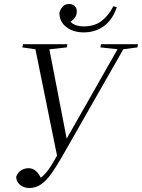

<svg xmlns="http://www.w3.org/2000/svg" viewBox="-20 -891 710 960"><path d="M61 -7Q68 -28 85.5 -39Q103 -50 122 -50Q143 -50 158.5 -37Q174 -24 186 2L140 20L166 8Q181 1 194 -10.5Q207 -22 218.5 -37.5Q230 -53 242 -73Q254 -93 267 -116L310 -192L449 -436L582 -670H611L287 -102Q262 -59 238 -24.5Q214 10 187 29.5Q160 49 127 49Q109 49 94 42Q79 35 70 22Q61 9 61 -7ZM92 -654 95 -670H317L314 -654L204 -642H174ZM482 -654 485 -670H670L667 -654L590 -644H575ZM270 -89 152 -670H222L316 -184ZM399 -729Q347 -729 312 -755.5Q277 -782 277 -828Q283 -847 294.5 -859Q306 -871 326 -871Q342 -871 353 -861Q364 -851 364 -833Q364 -814 351.5 -799Q339 -784 321 -776L318 -799Q335 -775 354.5 -767Q374 -759 399 -759Q452 -759 487 -785.5Q522 -812 547 -860L564 -855Q543 -792 499.5 -760.5Q456 -729 399 -729Z"/></svg>

Font: Source Serif 4 60pt
Style: Italic
Weight: 400
Italic angle: -12°
Version: Version 4.004;hotconv 1.0.116;makeotfexe 2.5.65601